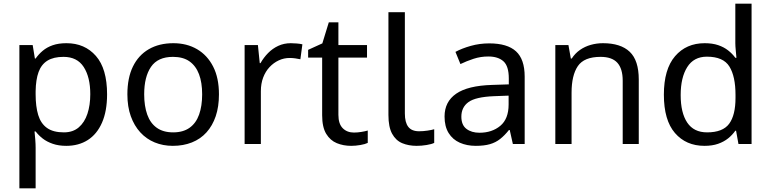

<svg xmlns="http://www.w3.org/2000/svg" viewBox="-20 -780 4176 1040"><path d="M340 -546Q439 -546 499.5 -477Q560 -408 560 -269Q560 -178 532.5 -115.5Q505 -53 455.5 -21.5Q406 10 339 10Q298 10 266 -1Q234 -12 211.5 -29.5Q189 -47 173 -68H167Q169 -51 171 -25Q173 1 173 20V240H85V-536H157L169 -463H173Q189 -486 211.5 -505Q234 -524 265.5 -535Q297 -546 340 -546ZM324 -472Q270 -472 237 -451.5Q204 -431 189 -390Q174 -349 173 -286V-269Q173 -203 187 -157Q201 -111 234.5 -87Q268 -63 326 -63Q375 -63 406.5 -90Q438 -117 453.5 -163.5Q469 -210 469 -270Q469 -362 433.5 -417Q398 -472 324 -472Z M1166 -269Q1166 -202 1148.5 -150.5Q1131 -99 1098.5 -63Q1066 -27 1019.5 -8.5Q973 10 916 10Q863 10 818 -8.5Q773 -27 740 -63Q707 -99 688.5 -150.5Q670 -202 670 -269Q670 -358 700 -419.5Q730 -481 786 -513.5Q842 -546 919 -546Q992 -546 1047.5 -513.5Q1103 -481 1134.5 -419.5Q1166 -358 1166 -269ZM761 -269Q761 -206 777.5 -159.5Q794 -113 829 -88Q864 -63 918 -63Q972 -63 1007 -88Q1042 -113 1058.5 -159.5Q1075 -206 1075 -269Q1075 -333 1058 -378Q1041 -423 1006.5 -447.5Q972 -472 917 -472Q835 -472 798 -418Q761 -364 761 -269Z M1555 -546Q1570 -546 1587.5 -544.5Q1605 -543 1618 -540L1607 -459Q1594 -462 1578.5 -464Q1563 -466 1549 -466Q1518 -466 1490 -453Q1462 -440 1440 -416.5Q1418 -393 1405.5 -360Q1393 -327 1393 -286V0H1305V-536H1377L1387 -438H1391Q1408 -468 1432 -492.5Q1456 -517 1487 -531.5Q1518 -546 1555 -546Z M1897 -62Q1917 -62 1938 -65.5Q1959 -69 1972 -73V-6Q1958 1 1932 5.5Q1906 10 1882 10Q1840 10 1804.5 -4.5Q1769 -19 1747 -55Q1725 -91 1725 -156V-468H1649V-510L1726 -545L1761 -659H1813V-536H1968V-468H1813V-158Q1813 -109 1836.5 -85.5Q1860 -62 1897 -62Z M2237 10Q2193 10 2158.5 -4.5Q2124 -19 2104 -55.5Q2084 -92 2084 -157V-714H2173V-165Q2173 -117 2191.5 -93Q2210 -69 2250 -69Q2272 -69 2295.5 -72.5Q2319 -76 2332 -80V-6Q2318 1 2290.5 5.5Q2263 10 2237 10Z M2630 -545Q2728 -545 2775 -502Q2822 -459 2822 -365V0H2758L2741 -76H2737Q2714 -47 2689.5 -27.5Q2665 -8 2633.5 1Q2602 10 2557 10Q2509 10 2470.5 -7Q2432 -24 2410 -59.5Q2388 -95 2388 -149Q2388 -229 2451 -272.5Q2514 -316 2645 -320L2736 -323V-355Q2736 -422 2707 -448Q2678 -474 2625 -474Q2583 -474 2545 -461.5Q2507 -449 2474 -433L2447 -499Q2482 -518 2530 -531.5Q2578 -545 2630 -545ZM2656 -259Q2556 -255 2517.5 -227Q2479 -199 2479 -148Q2479 -103 2506.5 -82Q2534 -61 2577 -61Q2645 -61 2690 -98.5Q2735 -136 2735 -214V-262Z M3246 -546Q3342 -546 3391 -499.5Q3440 -453 3440 -349V0H3353V-343Q3353 -408 3324 -440Q3295 -472 3233 -472Q3144 -472 3110 -422Q3076 -372 3076 -278V0H2988V-536H3059L3072 -463H3077Q3095 -491 3121.5 -509.5Q3148 -528 3180 -537Q3212 -546 3246 -546Z M3796 10Q3696 10 3636 -59.5Q3576 -129 3576 -267Q3576 -405 3636.5 -475.5Q3697 -546 3797 -546Q3839 -546 3870 -535.5Q3901 -525 3924 -507Q3947 -489 3963 -467H3969Q3968 -480 3965.5 -505.5Q3963 -531 3963 -546V-760H4051V0H3980L3967 -72H3963Q3947 -49 3924 -30.5Q3901 -12 3869.5 -1Q3838 10 3796 10ZM3810 -63Q3895 -63 3929.5 -109.5Q3964 -156 3964 -250V-266Q3964 -366 3931 -419.5Q3898 -473 3809 -473Q3738 -473 3702.5 -416.5Q3667 -360 3667 -265Q3667 -169 3702.5 -116Q3738 -63 3810 -63Z"/></svg>

Font: lkorean85
Style: Book
Weight: 400
Designer: Jelle Bosma - Monotype Design Team
Foundry: Monotype Imaging Inc.
Version: Version 2.003